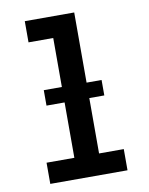

<svg xmlns="http://www.w3.org/2000/svg" viewBox="-83 -796 666 857"><g transform="rotate(-10 250.0 -367.5)"><path d="M75 0V-96H201V-639H89V-735H313V-96H425V0ZM119 -347V-417H381V-347Z"/></g></svg>

Font: Iosevka Curly
Style: Bold
Weight: 700
Monospace: yes
Designer: Belleve Invis
Foundry: Belleve Invis
Version: Version 22.1.2; ttfautohint (v1.8.4)